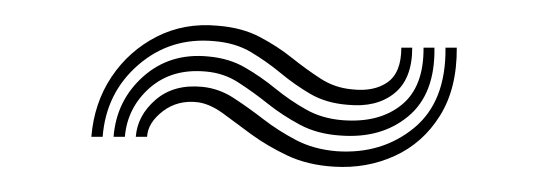

<svg xmlns="http://www.w3.org/2000/svg" viewBox="-20 -442 437 153"><path d="M52.8 -333Q55 -360 68.9 -380.8Q82.8 -401.5 104.9 -412.8Q127 -424 153.5 -421.5Q172.8 -420 186.9 -412.6Q201 -405.2 212.5 -396Q224 -386.8 235.4 -379.4Q246.8 -372 260.5 -370.8Q278 -368.8 288.9 -376.5Q299.8 -384.2 299.8 -404H308.5Q308.5 -379 294.2 -367.6Q280 -356.2 257 -358.5Q240 -359.8 227.4 -367.1Q214.8 -374.5 203.6 -383.8Q192.5 -393 180.1 -400.4Q167.8 -407.8 150.8 -409.2Q115.8 -412.5 90.1 -390.2Q64.5 -368 61.8 -333ZM70.5 -333Q72.8 -362 94.1 -381Q115.5 -400 146 -397Q162.8 -395.5 175.4 -388.1Q188 -380.8 199.5 -371.4Q211 -362 223.8 -354.8Q236.5 -347.5 253.2 -346.2Q282.2 -344 300 -358.4Q317.8 -372.8 317.5 -404H326.2Q326.8 -367 305.2 -349.2Q283.8 -331.5 251.2 -334Q232.8 -335.2 219 -342.6Q205.2 -350 193.6 -359.2Q182 -368.5 170.2 -376.1Q158.5 -383.8 144 -385Q117 -387.5 99.2 -371.9Q81.5 -356.2 79.5 -333ZM88.2 -333Q89.5 -350 104 -362.5Q118.5 -375 141.2 -372.8Q154.5 -371.5 166.2 -363.9Q178 -356.2 189.9 -347Q201.8 -337.8 215.9 -330.4Q230 -323 248.2 -321.5Q284.2 -319 309.9 -340Q335.5 -361 335 -404H344Q344.2 -371.5 330.6 -349.8Q317 -328 294.6 -317.8Q272.2 -307.5 245.8 -309.2Q225 -310.5 208.9 -318.1Q192.8 -325.8 180.2 -335Q167.8 -344.2 157.5 -351.8Q147.2 -359.2 137.8 -360.5Q121.8 -362.5 109.8 -353.4Q97.8 -344.2 97.2 -333Z"/></svg>

Font: Big Shoulders Inline Text Thin
Style: Regular
Weight: 400
Version: Version 2.002